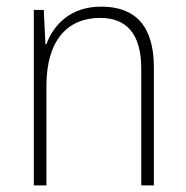

<svg xmlns="http://www.w3.org/2000/svg" viewBox="-20 -559 562 579"><path d="M285 -539C193 -539 142 -485 120 -426H117L112 -529H82V0H120V-300C120 -438 184 -505 282 -505C361 -505 406 -458 406 -351V0H444V-356C444 -482 387 -539 285 -539Z"/></svg>

Font: Noto Sans Gurmukhi UI SemiCondensed ExtraLight
Style: Regular
Weight: 200
Width: 4
Designer: Jelle Bosma - Monotype Design Team
Foundry: Monotype Imaging Inc.
Version: Version 2.004